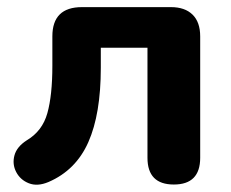

<svg xmlns="http://www.w3.org/2000/svg" viewBox="-20 -510 649 539"><path d="M468 8Q394 8 394 -67V-376H263V-320Q263 -190 228 -111Q193 -32 116 1Q85 14 61 4.5Q37 -5 25.5 -27Q14 -49 20.5 -73.5Q27 -98 55 -116Q99 -142 113 -192.5Q127 -243 127 -325V-408Q127 -490 210 -490H460Q499 -490 520.5 -469Q542 -448 542 -408V-67Q542 8 468 8Z"/></svg>

Font: Chiron GoRound TC
Style: Bold
Weight: 700
Designer: Ryoko NISHIZUKA 西塚涼子 (kana, bopomofo & ideographs); Paul D. Hunt (Latin, Greek & Cyrillic); Sandoll Communications 산돌커뮤니
Foundry: Adobe
Version: Version 1.000;hotconv 1.1.1;makeotfexe 2.6.0